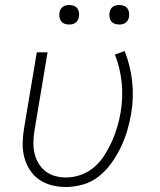

<svg xmlns="http://www.w3.org/2000/svg" viewBox="-20 -739 640 767"><path d="M243 8Q214 8 186.5 1Q159 -6 136.5 -21.5Q114 -37 99 -60.5Q84 -84 77 -111Q70 -138 70.5 -167Q71 -196 76 -226L127 -530H170L118 -219Q114 -196 113.5 -173Q113 -150 117.5 -128.5Q122 -107 133 -88Q144 -69 161 -55.5Q178 -42 199.5 -36Q221 -30 244 -30Q273 -30 303 -40.5Q333 -51 357 -72Q381 -93 398 -120Q415 -147 427.5 -175Q440 -203 448.5 -232Q457 -261 462 -291Q472 -351 466 -409.5Q460 -468 439 -521L478 -535Q501 -477 508 -413.5Q515 -350 504 -285Q498 -250 488 -216.5Q478 -183 462.5 -150.5Q447 -118 425.5 -88Q404 -58 375.5 -35Q347 -12 312 -2Q277 8 243 8ZM456 -641Q447 -641 438.5 -644Q430 -647 424.5 -654Q419 -661 417.5 -670.5Q416 -680 418 -690Q419 -696 422 -702Q425 -708 431 -712Q437 -716 443.5 -717.5Q450 -719 456 -719Q466 -719 474.5 -716Q483 -713 488.5 -706Q494 -699 495.5 -689.5Q497 -680 495 -670Q494 -664 490.5 -658Q487 -652 481.5 -648Q476 -644 469.5 -642.5Q463 -641 456 -641ZM256 -641Q247 -641 238.5 -644Q230 -647 224.5 -654Q219 -661 217.5 -670.5Q216 -680 218 -690Q219 -696 222 -702Q225 -708 231 -712Q237 -716 243.5 -717.5Q250 -719 256 -719Q266 -719 274.5 -716Q283 -713 288.5 -706Q294 -699 295.5 -689.5Q297 -680 295 -670Q294 -664 290.5 -658Q287 -652 281.5 -648Q276 -644 269.5 -642.5Q263 -641 256 -641Z"/></svg>

Font: Iosevka Curly XLtExObl
Style: Regular
Weight: 200
Width: 7
Italic angle: -9°
Monospace: yes
Designer: Belleve Invis
Foundry: Belleve Invis
Version: Version 11.0.1; ttfautohint (v1.8.3)